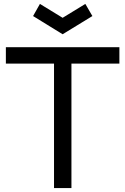

<svg xmlns="http://www.w3.org/2000/svg" viewBox="-20 -961 640 981"><path d="M300 -786 149 -879 184 -941 300 -870 416 -941 452 -879ZM256 0V-636H10V-720H590V-636H345V0Z"/></svg>

Font: Manrope Medium
Style: Medium
Weight: 500
Designer: Mikhail Sharanda
Foundry: Mikhail Sharanda
Version: Version 4.000;hotconv 1.0.109;makeotfexe 2.5.65596